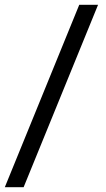

<svg xmlns="http://www.w3.org/2000/svg" viewBox="-58 -720 438 796"><path d="M348.5 -700 40 56H-38L270.5 -700Z"/></svg>

Font: Urbanist
Style: Italic
Weight: 400
Italic angle: -8°
Designer: Corey Hu
Foundry: Corey Hu
Version: Version 1.330; ttfautohint (v1.8.4.7-5d5b)